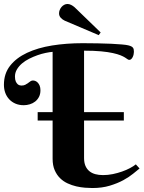

<svg xmlns="http://www.w3.org/2000/svg" viewBox="-20 -950 731 978"><path d="M0 -518.1Q0 -575.2 31.5 -615.2Q63 -655.3 117.7 -680.9Q172.4 -706.5 245.1 -718.3Q317.9 -730 400.9 -730Q440.4 -730 478 -729.2Q515.6 -728.5 546.6 -727.1Q577.6 -725.6 600.1 -723.6Q622.6 -721.7 632.8 -719.2Q642.6 -716.8 648.4 -713.9Q654.3 -710.9 657.2 -707Q660.2 -703.1 661.1 -698Q662.1 -692.9 662.1 -686Q662.1 -680.2 660.6 -673.1Q659.2 -666 656.2 -659.9Q653.3 -653.8 648.9 -649.4Q644.5 -645 638.2 -645Q634.3 -645 629.6 -648.4Q625 -651.9 616.5 -657.2Q607.9 -662.6 593.5 -668.5Q579.1 -674.3 554.9 -679.7Q530.8 -685.1 494.9 -688.5Q459 -691.9 408.2 -691.9V-378.9H610.8V-335.9H408.2V-145Q408.2 -122.1 415 -105.7Q421.9 -89.4 434.6 -78.6Q447.3 -67.9 465.1 -63Q482.9 -58.1 504.9 -58.1Q529.8 -58.1 554.7 -63.2Q579.6 -68.4 601.8 -76.2Q624 -84 642.3 -93.8Q660.6 -103.5 671.9 -112.8L690.9 -91.8Q678.7 -82 658.2 -65.2Q637.7 -48.3 608.2 -32.2Q578.6 -16.1 539.3 -4.2Q500 7.8 450.2 7.8Q433.6 7.8 412.4 6.1Q391.1 4.4 368.7 -0.7Q346.2 -5.9 324.5 -15.9Q302.7 -25.9 285.9 -42.5Q269 -59.1 258.5 -83.3Q248 -107.4 248 -141.1V-335.9H171.9V-378.9H248V-686Q232.4 -684.6 212.2 -680.4Q191.9 -676.3 170.7 -668.7Q149.4 -661.1 128.9 -650.9Q108.4 -640.6 92.3 -627Q76.2 -613.3 66.2 -596.4Q56.2 -579.6 56.2 -560.1Q56.2 -544.4 60.3 -535.2Q64.5 -525.9 69.8 -521.2Q75.2 -516.6 80.8 -515.4Q86.4 -514.2 88.9 -514.2Q101.1 -514.2 108.9 -518.3Q116.7 -522.5 123 -527.1Q129.4 -531.7 135 -535.9Q140.6 -540 147.9 -540Q153.8 -540 160.4 -537.4Q167 -534.7 172.6 -528.8Q178.2 -522.9 182.1 -513.4Q186 -503.9 186 -490.2Q186 -470.7 178.5 -456.3Q170.9 -441.9 158.9 -432.6Q147 -423.3 131.6 -418.7Q116.2 -414.1 101.1 -414.1Q77.6 -414.1 58.8 -422.1Q40 -430.2 26.9 -444.3Q13.7 -458.5 6.8 -477.3Q0 -496.1 0 -518.1ZM482.9 -771 309.6 -844.7Q297.9 -850.1 289.3 -859.6Q280.8 -869.1 280.8 -881.8Q280.8 -890.6 284.2 -899.2Q287.6 -907.7 293.5 -914.6Q299.3 -921.4 307.1 -925.5Q314.9 -929.7 323.7 -929.7Q333 -929.7 342.3 -925Q351.6 -920.4 359.9 -913.1L492.7 -784.7Z"/></svg>

Font: Berkshire Swash
Style: Regular
Weight: 700
Designer: Astigmatic (AOETI)
Foundry: Astigmatic (AOETI)
Version: Version 1.000